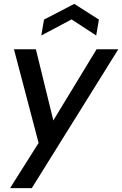

<svg xmlns="http://www.w3.org/2000/svg" viewBox="-20 -750 630 990"><path d="M32 220 179 -13 52 -496H165L255 -129L478 -496H590L144 220ZM193 -567 207 -649 363 -730 490 -649 476 -567 349 -650Z"/></svg>

Font: Rethink Sans Medium
Style: Italic
Weight: 500
Italic angle: -10°
Designer: The Rethink Sans project authors (Hans Thiessen). DM Sans designed by Colophon Foundry.
Foundry: Rethink Communications LLC
Version: Version 1.001